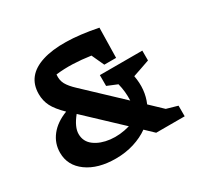

<svg xmlns="http://www.w3.org/2000/svg" viewBox="-124 -690 870 846"><g transform="rotate(-30 310.5 -267.5)"><path d="M239 10Q149 10 93.5 -30Q38 -70 38 -135Q38 -183 67.5 -220.5Q97 -258 152 -279Q115 -315 100.5 -343.5Q86 -372 86 -406Q86 -499 185 -530.5Q284 -562 464 -526L461 -374H401L372 -437Q324 -444 281 -445.5Q238 -447 197 -442Q194 -414 205.5 -393Q217 -372 244 -347L421 -180Q423 -225 412 -268L361 -289V-344H577V-294Q554 -286 534 -279Q514 -272 490 -264Q504 -190 477 -128L538 -70L594 -54V0H449L407 -40Q375 -17 332 -3.5Q289 10 239 10ZM150 -166Q150 -127 181 -104Q212 -81 259.5 -75.5Q307 -70 359 -85L187 -247Q150 -201 150 -166Z"/></g></svg>

Font: Piazzolla SC
Style: Bold
Weight: 700
Designer: Juan Pablo del Peral
Foundry: Huerta Tipografica
Version: Version 1.330